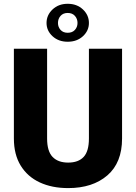

<svg xmlns="http://www.w3.org/2000/svg" viewBox="-20 -963 705 993"><path d="M439.9 -710.9H611.3V-246.6Q611.3 -121.6 535.2 -55.9Q459 9.8 332.5 9.8Q249 9.8 185.8 -19.5Q122.6 -48.8 87.2 -106.2Q51.8 -163.6 51.8 -246.6V-710.9H223.6V-246.6Q223.6 -180.7 252 -151.4Q280.3 -122.1 332.5 -122.1Q385.3 -122.1 412.6 -151.4Q439.9 -180.7 439.9 -246.6ZM220.7 -844.2Q220.7 -884.8 251.7 -914.1Q282.7 -943.4 330.1 -943.4Q377.9 -943.4 408.9 -914.1Q439.9 -884.8 439.9 -844.2Q439.9 -804.2 408.9 -775.6Q377.9 -747.1 330.1 -747.1Q282.7 -747.1 251.7 -775.6Q220.7 -804.2 220.7 -844.2ZM279.8 -844.2Q279.8 -823.2 293.2 -808.3Q306.6 -793.5 330.1 -793.5Q354 -793.5 367.4 -808.3Q380.9 -823.2 380.9 -844.2Q380.9 -865.7 367.4 -880.9Q354 -896 330.1 -896Q306.6 -896 293.2 -880.9Q279.8 -865.7 279.8 -844.2Z"/></svg>

Font: Vazirmatn FD Black
Style: Regular
Weight: 900
Designer: Saber Rastikerdar
Foundry: Saber Rastikerdar
Version: Version 33.003